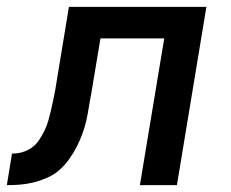

<svg xmlns="http://www.w3.org/2000/svg" viewBox="-55 -540 675 560"><path d="M-35 0 -20 -92Q-5 -92 9.5 -96Q24 -100 37 -109Q50 -118 59 -131.5Q68 -145 75 -159.5Q82 -174 86 -188.5Q90 -203 93.5 -217.5Q97 -232 100 -247Q103 -262 106 -277L146 -520H547L461 0H353L424 -428H238L211 -266Q207 -246 204 -226.5Q201 -207 196.5 -187.5Q192 -168 185 -149Q178 -130 168.5 -111.5Q159 -93 146.5 -75.5Q134 -58 118 -44Q102 -30 82.5 -21.5Q63 -13 43 -8Q23 -3 3.5 -1.5Q-16 0 -35 0Z"/></svg>

Font: Iosevka SmBd Ex Obl
Style: Regular
Weight: 600
Width: 7
Italic angle: -9°
Monospace: yes
Designer: Belleve Invis
Foundry: Belleve Invis
Version: Version 32.5.0; ttfautohint (v1.8.4)